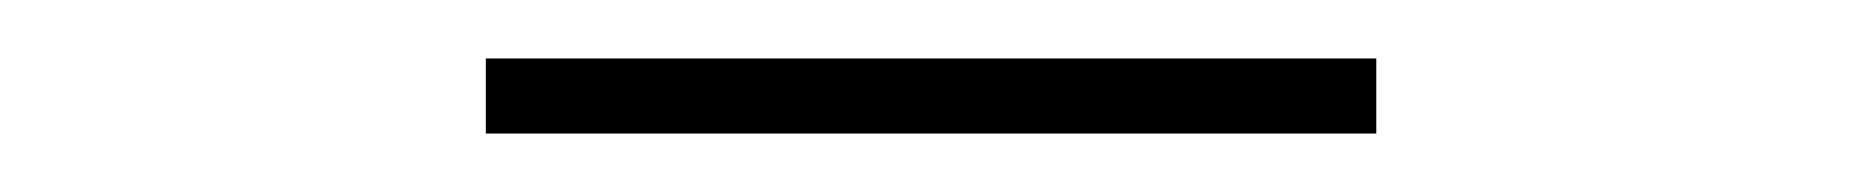

<svg xmlns="http://www.w3.org/2000/svg" viewBox="-20 -731 640 66"><path d="M453.1 -685.1H147V-710.9H453.1Z"/></svg>

Font: TypoPRO Roboto Mono
Style: Regular
Weight: 250
Designer: Google
Version: Version 2.000986; 2015; ttfautohint (v1.3)